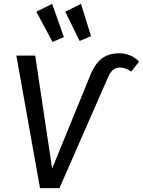

<svg xmlns="http://www.w3.org/2000/svg" viewBox="-20 -978 743 998"><path d="M65 -689H163L251 -102L449 -586Q474 -648 510 -674.5Q546 -701 600 -701Q660 -701 703 -658L662 -606Q632 -627 604 -627Q581 -627 566 -613.5Q551 -600 537 -566L289 0H188ZM312 -785 253 -760 169 -917 251 -958ZM453 -790 394 -765 319 -917 401 -958Z"/></svg>

Font: FiraGO
Style: Italic
Weight: 400
Italic angle: -8°
Designer: bBox Type GmbH
Foundry: bBox Type GmbH
Version: Version 1.001